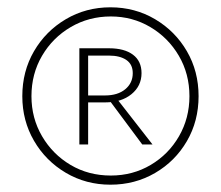

<svg xmlns="http://www.w3.org/2000/svg" viewBox="-20 -494 604 525"><path d="M282 11Q215 11 160 -21.5Q105 -54 73 -109Q41 -164 41 -231Q41 -299 73 -354Q105 -409 160 -441.5Q215 -474 282 -474Q349 -474 404 -441.5Q459 -409 491 -354Q523 -299 523 -231Q523 -163 491 -108Q459 -53 404 -21Q349 11 282 11ZM283 -14Q343 -14 392 -43Q441 -72 469.5 -121.5Q498 -171 498 -231Q498 -292 469 -341.5Q440 -391 391 -420Q342 -449 283 -449Q223 -449 173.5 -420Q124 -391 95 -341.5Q66 -292 66 -231Q66 -171 95 -121.5Q124 -72 173 -43Q222 -14 283 -14ZM197 -99V-362H278Q320 -362 343.5 -344.5Q367 -327 367 -294Q367 -259 339.5 -236.5Q312 -214 267 -214H199V-233H267Q302 -233 322.5 -250Q343 -267 343 -294Q343 -318 325.5 -330Q308 -342 278 -342H221V-99ZM369 -99 276 -224 298 -226 397 -99Z"/></svg>

Font: Ysabeau SC ExtraLight
Style: Regular
Weight: 250
Designer: Christian Thalmann (Catharsis Fonts)
Version: Version 2.001;gftools[0.9.30]; featfreeze: smcp